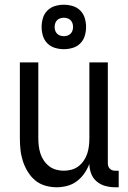

<svg xmlns="http://www.w3.org/2000/svg" viewBox="-20 -784 540 812"><path d="M220 8Q195 8 171 1Q147 -6 128.5 -21.5Q110 -37 97 -58.5Q84 -80 76.5 -103.5Q69 -127 66.5 -151.5Q64 -176 64 -200V-520H142V-200Q142 -183 144 -166.5Q146 -150 151 -134.5Q156 -119 165.5 -105Q175 -91 188 -81Q201 -71 217 -66.5Q233 -62 250 -62Q267 -62 283 -66.5Q299 -71 312 -81Q325 -91 334.5 -105Q344 -119 349 -134.5Q354 -150 356 -166.5Q358 -183 358 -200V-520H436V-93Q436 -87 438 -81Q440 -75 444.5 -70.5Q449 -66 455 -64Q461 -62 467 -62H482V8H467Q446 8 425.5 2.5Q405 -3 389 -16.5Q373 -30 365.5 -50Q358 -70 358 -91Q350 -70 337 -51Q324 -32 305.5 -18Q287 -4 264.5 2Q242 8 220 8ZM250 -576Q231 -576 212.5 -581.5Q194 -587 180.5 -600.5Q167 -614 161.5 -632.5Q156 -651 156 -670Q156 -689 161.5 -707.5Q167 -726 180.5 -739.5Q194 -753 212.5 -758.5Q231 -764 250 -764Q269 -764 287.5 -758.5Q306 -753 319.5 -739.5Q333 -726 338.5 -707.5Q344 -689 344 -670Q344 -651 338.5 -632.5Q333 -614 319.5 -600.5Q306 -587 287.5 -581.5Q269 -576 250 -576ZM250 -631Q258 -631 265.5 -633.5Q273 -636 278.5 -641.5Q284 -647 286.5 -654.5Q289 -662 289 -670Q289 -678 286.5 -685.5Q284 -693 278.5 -698.5Q273 -704 265.5 -706.5Q258 -709 250 -709Q242 -709 234.5 -706.5Q227 -704 221.5 -698.5Q216 -693 213.5 -685.5Q211 -678 211 -670Q211 -662 213.5 -654.5Q216 -647 221.5 -641.5Q227 -636 234.5 -633.5Q242 -631 250 -631Z"/></svg>

Font: Iosevka Algr
Style: Regular
Weight: 400
Monospace: yes
Designer: Belleve Invis
Foundry: Belleve Invis
Version: Version 26.0.2; ttfautohint (v1.8.3)